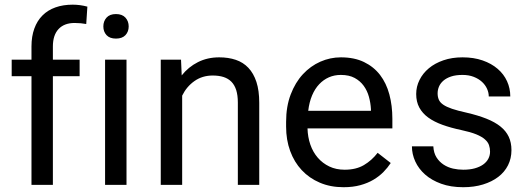

<svg xmlns="http://www.w3.org/2000/svg" viewBox="-20 -780 2227 810"><path d="M112.8 0V-458.5H29.3V-528.3H112.8V-584Q112.8 -626.5 124.8 -659.4Q136.7 -692.4 159.2 -714.8Q181.6 -737.3 213.9 -748.8Q246.1 -760.3 286.6 -760.3Q317.9 -760.3 348.6 -752L343.8 -678.7Q333.5 -680.7 320.6 -681.9Q307.6 -683.1 294.9 -683.1Q251 -683.1 227.1 -657.5Q203.1 -631.8 203.1 -584V-528.3H315.9V-458.5H203.1V0Z M513.7 0H423.3V-528.3H513.7ZM416 -668.5Q416 -690.4 429.4 -705.6Q442.9 -720.7 469.2 -720.7Q495.6 -720.7 509.3 -705.6Q522.9 -690.4 522.9 -668.5Q522.9 -646.5 509.3 -631.8Q495.6 -617.2 469.2 -617.2Q442.9 -617.2 429.4 -631.8Q416 -646.5 416 -668.5Z M743.7 -528.3 746.6 -461.9Q774.9 -497.6 814.9 -517.8Q855 -538.1 904.8 -538.1Q943.4 -538.1 974.6 -527.6Q1005.9 -517.1 1027.8 -493.9Q1049.8 -470.7 1061.8 -434.3Q1073.7 -397.9 1073.7 -346.2V0H983.4V-347.2Q983.4 -377.9 976.6 -399.7Q969.7 -421.4 956.3 -435.1Q942.9 -448.7 923.1 -455.1Q903.3 -461.4 877.4 -461.4Q833.5 -461.4 800.3 -438Q767.1 -414.6 748.5 -376.5V0H658.2V-528.3Z M1429.2 9.8Q1374 9.8 1329.3 -9.3Q1284.7 -28.3 1252.9 -62.3Q1221.2 -96.2 1204.1 -143.1Q1187 -189.9 1187 -245.6V-266.1Q1187 -330.6 1206.3 -381.3Q1225.6 -432.1 1257.8 -466.8Q1290 -501.5 1331.5 -519.8Q1373 -538.1 1418 -538.1Q1474.6 -538.1 1515.6 -518.3Q1556.6 -498.5 1583.3 -463.9Q1609.9 -429.2 1622.6 -381.8Q1635.3 -334.5 1635.3 -278.8V-238.3H1277.3Q1278.3 -201.7 1289.3 -169.9Q1300.3 -138.2 1320.6 -114.7Q1340.8 -91.3 1369.4 -77.6Q1397.9 -64 1434.1 -64Q1481.9 -64 1515.1 -83.5Q1548.3 -103 1573.2 -135.3L1628.4 -92.3Q1615.7 -72.8 1597.7 -54.4Q1579.6 -36.1 1555.4 -21.7Q1531.2 -7.3 1500 1.2Q1468.8 9.8 1429.2 9.8ZM1418 -463.9Q1390.6 -463.9 1367.7 -453.9Q1344.7 -443.8 1326.7 -424.8Q1308.6 -405.8 1296.6 -377.4Q1284.7 -349.1 1280.3 -312.5H1544.9V-319.3Q1543.5 -345.7 1536.4 -371.6Q1529.3 -397.5 1514.4 -418Q1499.5 -438.5 1476.1 -451.2Q1452.6 -463.9 1418 -463.9Z M2047.4 -140.1Q2047.4 -154.8 2043 -167.7Q2038.6 -180.7 2025.6 -192.1Q2012.7 -203.6 1988.8 -213.4Q1964.8 -223.1 1925.8 -231.4Q1881.8 -240.7 1846.7 -253.4Q1811.5 -266.1 1786.9 -283.9Q1762.2 -301.8 1749 -326.2Q1735.8 -350.6 1735.8 -383.3Q1735.8 -414.6 1749.8 -442.6Q1763.7 -470.7 1789.1 -491.9Q1814.5 -513.2 1850.6 -525.6Q1886.7 -538.1 1931.2 -538.1Q1978.5 -538.1 2015.9 -525.1Q2053.2 -512.2 2079.3 -489.7Q2105.5 -467.3 2119.1 -437.3Q2132.8 -407.2 2132.8 -373H2042Q2042 -389.2 2034.7 -405.5Q2027.3 -421.9 2013.2 -434.8Q1999 -447.8 1978.5 -455.8Q1958 -463.9 1931.2 -463.9Q1902.8 -463.9 1883.1 -457.3Q1863.3 -450.7 1850.6 -439.7Q1837.9 -428.7 1832 -414.8Q1826.2 -400.9 1826.2 -386.2Q1826.2 -371.6 1831.1 -359.9Q1835.9 -348.1 1849.6 -338.6Q1863.3 -329.1 1887 -321Q1910.6 -313 1948.2 -304.7Q1996.6 -293.5 2032.2 -279.3Q2067.9 -265.1 2091.3 -246.3Q2114.7 -227.5 2126.2 -203.1Q2137.7 -178.7 2137.7 -146.5Q2137.7 -111.8 2123.3 -83Q2108.9 -54.2 2082 -33.7Q2055.2 -13.2 2017.6 -1.7Q1980 9.8 1934.1 9.8Q1881.3 9.8 1841.1 -4.9Q1800.8 -19.5 1773.4 -43.7Q1746.1 -67.9 1731.9 -98.9Q1717.8 -129.9 1717.8 -162.6H1808.1Q1809.6 -134.8 1821.5 -116Q1833.5 -97.2 1851.6 -85.4Q1869.6 -73.7 1891.1 -68.8Q1912.6 -64 1934.1 -64Q1961.9 -64 1982.9 -69.8Q2003.9 -75.7 2018.3 -85.9Q2032.7 -96.2 2040 -110.1Q2047.4 -124 2047.4 -140.1Z"/></svg>

Font: Nahid FD
Style: FD
Weight: 400
Foundry: DejaVu fonts team - Redesigned by Saber Rastikerdar
Version: Version 0.3.0